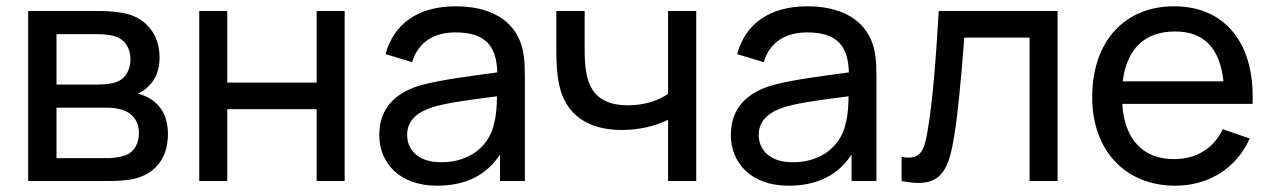

<svg xmlns="http://www.w3.org/2000/svg" viewBox="-20 -575 4040 610"><path d="M325.5 0C354.5 0 388 -1.5 414 -9C476 -26.5 513.5 -75.5 513.5 -149C513.5 -206.5 490 -243 452.5 -264C441 -270.5 428 -275.5 417 -277.5C428.5 -282 441 -290 451.5 -300.5C473.5 -322 487 -351.5 487 -392.5C487 -465 444.5 -514 387 -530C361 -537 326.5 -540 299.5 -540H69.5V0ZM159.5 -466.5H286C293 -466.5 325 -466.5 347 -459C378.5 -448.5 394.5 -420 394.5 -386C394.5 -354.5 380 -325.5 350 -314.5C334.5 -308.5 311.5 -306.5 293.5 -306.5H159.5ZM159.5 -233H312.5C324.5 -233 342.5 -233 357 -229C395 -222 421.5 -194.5 421.5 -152C421.5 -120 406.5 -89 372 -79.5C356.5 -75 334.5 -72.5 320.5 -72.5H159.5Z M702 0V-228H986V0H1075V-540H986V-312.5H702V-540H613V0Z M1630 -449.5C1599 -520 1525.5 -555 1428 -555C1306 -555 1230.5 -497.5 1205 -403L1289.5 -377.5C1309 -443.5 1361.5 -472 1427 -472C1520.5 -472 1557.5 -431 1560 -345C1480 -334 1385 -322.5 1317.5 -304.5C1235.5 -280.5 1185 -231 1185 -146C1185 -59 1247.5 15 1368.5 15C1458.5 15 1525.5 -18 1568.5 -84V0H1647.5V-334C1647.5 -376.5 1645 -416 1630 -449.5ZM1382 -59.5C1305 -59.5 1273.5 -102 1273.5 -146.5C1273.5 -197 1313 -221.5 1357.5 -235.5C1410 -250.5 1483 -259 1559 -269C1558.5 -244.5 1557.5 -210 1550 -184C1537 -117 1478 -59.5 1382 -59.5Z M2192 0V-540H2102.5V-277C2072 -255 2026.5 -240.5 1975 -240.5C1897.5 -240.5 1856.5 -273.5 1843.5 -340C1838 -366.5 1837.5 -397 1837.5 -417V-540H1747.5V-417C1747.5 -400 1747.5 -347 1756.5 -305.5C1776.5 -212.5 1845.5 -162 1955.5 -162C2013 -162 2066 -176 2102.5 -194.5V0Z M2747 -449.5C2716 -520 2642.5 -555 2545 -555C2423 -555 2347.5 -497.5 2322 -403L2406.5 -377.5C2426 -443.5 2478.5 -472 2544 -472C2637.5 -472 2674.5 -431 2677 -345C2597 -334 2502 -322.5 2434.5 -304.5C2352.5 -280.5 2302 -231 2302 -146C2302 -59 2364.5 15 2485.5 15C2575.5 15 2642.5 -18 2685.5 -84V0H2764.5V-334C2764.5 -376.5 2762 -416 2747 -449.5ZM2499 -59.5C2422 -59.5 2390.5 -102 2390.5 -146.5C2390.5 -197 2430 -221.5 2474.5 -235.5C2527 -250.5 2600 -259 2676 -269C2675.5 -244.5 2674.5 -210 2667 -184C2654 -117 2595 -59.5 2499 -59.5Z M2844.5 0C2953.5 22.5 2987.5 -15.5 3006.5 -114C3021.5 -189.5 3034.5 -332 3043.5 -455.5H3251V0H3340V-540H2962.5C2953 -379.5 2943 -250.5 2926.5 -156C2916 -95.5 2904.5 -65.5 2844.5 -76.5Z M3959.5 -245C3967.5 -437 3872.5 -555 3710 -555C3553 -555 3450 -443.5 3450 -266.5C3450 -97.5 3554.5 15 3714 15C3818.5 15 3908 -39.5 3950.5 -135L3865 -164.5C3835 -103 3781 -69.5 3710 -69.5C3610.5 -69.5 3552.5 -133 3545.5 -245ZM3713 -475C3804.5 -475 3856 -422.5 3867 -316.5H3547C3559.5 -419 3616 -475 3713 -475Z"/></svg>

Font: Hauora Medium
Style: Regular
Weight: 500
Designer: Wayne Shih
Foundry: WCYS
Version: Version 1.001;hotconv 1.0.109;makeotfexe 2.5.65596